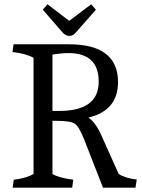

<svg xmlns="http://www.w3.org/2000/svg" viewBox="-20 -873 661 893"><path d="M300 -667Q529 -667 529 -491Q529 -359 391 -326Q425 -304 453 -240L532 -64Q562 -44 616 -38L610 0H459L372 -223Q348 -284 328 -297.5Q308 -311 244 -311H224V-64Q252 -46 321 -37Q317 -13 316 0H39L44 -37Q102 -44 136 -64V-604Q101 -624 38 -631L43 -667ZM299 -626Q265 -626 224 -619V-357H255Q439 -357 439 -493Q439 -626 299 -626ZM333 -722Q320 -706 302.5 -706Q285 -706 271 -722L179 -828L201 -853L302 -776L404 -853L426 -828Z"/></svg>

Font: Caladea
Style: Regular
Weight: 400
Designer: Carolina Giovagnoli and Andres Torresi
Foundry: Carolina Giovagnoli and Andres Torresi
Version: Version 1.002